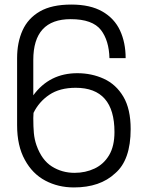

<svg xmlns="http://www.w3.org/2000/svg" viewBox="-20 -811 640 842"><path d="M307 -53Q355 -53 395 -72Q435 -91 458.5 -130.5Q482 -170 482 -232Q482 -426 312 -426Q242 -426 196.5 -395.5Q151 -365 127 -316L126 -293Q126 -255 128.5 -227.5Q131 -200 140 -174Q163 -109 207.5 -81Q252 -53 307 -53ZM126 -393Q197 -490 319 -490Q382 -490 435.5 -465.5Q489 -441 521 -387Q553 -333 553 -245Q553 -109 485 -51Q419 11 304 11Q235 11 178.5 -19Q122 -49 89 -110Q55 -171 55 -262V-556Q55 -625 79 -678Q103 -731 155 -761Q207 -791 293 -791Q376 -791 429 -760.5Q482 -730 506.5 -677Q531 -624 531 -556H460Q458 -633 423 -679Q386 -727 290 -727Q126 -727 126 -548Z"/></svg>

Font: Tanohe Sans
Style: Regular
Weight: 400
Designer: Village Type and Design LLC & Cristiano Sobral
Foundry: Cooper Hewitt Smithsonian Design Museum
Version: Version 1.00;September 29, 2021;FontCreator 13.0.0.2655 64-b